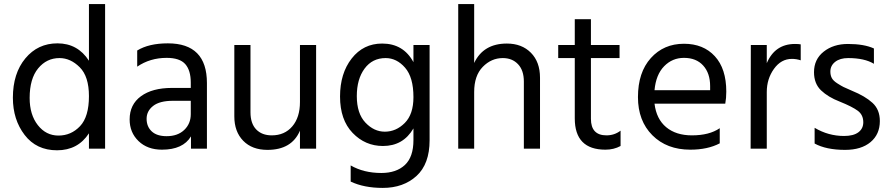

<svg xmlns="http://www.w3.org/2000/svg" viewBox="-20 -727 4357 939"><path d="M125 -248Q125 -166 165 -115Q205 -64 266 -64Q328 -64 371.5 -110Q415 -156 415 -257Q415 -353 370 -398Q325 -443 271 -443Q208 -443 166.5 -392.5Q125 -342 125 -248ZM494 0H415V-75Q361 8 259 8Q158 8 100.5 -67Q43 -142 43 -249Q43 -368 104 -441.5Q165 -515 261 -515Q360 -515 415 -430V-707H494Z M795 -61Q849 -61 881 -91.5Q913 -122 913 -169V-234H825Q761 -234 729 -209Q697 -184 697 -146Q697 -108 722 -84.5Q747 -61 795 -61ZM914 -60Q875 5 772 5Q701 5 657.5 -37Q614 -79 614 -143Q614 -216 669.5 -256.5Q725 -297 821 -297H913V-323Q913 -383 886 -413.5Q859 -444 795 -444Q714 -444 651 -401V-480Q708 -515 801 -515Q992 -515 992 -321V0H914Z M1526 0H1447V-88Q1407 6 1288 6Q1213 6 1169.5 -38.5Q1126 -83 1126 -158V-507H1205V-178Q1205 -123 1233 -94Q1261 -65 1309 -65Q1372 -65 1409.5 -109Q1447 -153 1447 -228V-507H1526Z M2081 -41Q2081 75 2017 133.5Q1953 192 1852 192Q1760 192 1695 161V82Q1759 119 1845 119Q1918 119 1960 80Q2002 41 2002 -42V-99Q1952 -13 1853 -13Q1766 -13 1704.5 -77Q1643 -141 1643 -255Q1643 -368 1700 -441Q1757 -514 1849 -514Q1953 -514 2002 -423V-507H2081ZM1725 -257Q1725 -172 1767 -127.5Q1809 -83 1862 -83Q1917 -83 1959.5 -125.5Q2002 -168 2002 -252Q2002 -349 1961 -396Q1920 -443 1866 -443Q1801 -443 1763 -391.5Q1725 -340 1725 -257Z M2621 0H2542V-328Q2542 -383 2513.5 -413Q2485 -443 2439 -443Q2383 -443 2341 -400Q2299 -357 2299 -277V0H2221V-707H2299V-419Q2344 -514 2459 -514Q2532 -514 2576.5 -469Q2621 -424 2621 -347Z M3015 -13Q2982 5 2941 5Q2791 5 2791 -148V-443H2710V-507H2791V-633H2870V-507H3010V-443H2870V-146Q2870 -65 2946 -65Q2985 -65 3015 -88Z M3500 -26Q3441 5 3356 5Q3241 5 3170.5 -65.5Q3100 -136 3100 -252Q3100 -373 3163 -443Q3226 -513 3325 -513Q3420 -513 3476 -452Q3532 -391 3532 -279Q3532 -247 3527 -220H3181Q3190 -145 3238 -105Q3286 -65 3364 -65Q3449 -65 3500 -100ZM3325 -444Q3268 -444 3228 -403Q3188 -362 3181 -286H3453V-306Q3453 -369 3419 -406.5Q3385 -444 3325 -444Z M3730 0H3651L3652 -507H3730V-418Q3770 -512 3868 -512Q3886 -512 3896 -510V-432Q3875 -439 3853 -439Q3800 -439 3765 -390Q3730 -341 3730 -277Z M4283 -135Q4283 -70 4237.5 -32Q4192 6 4113 6Q4021 6 3964 -25V-102Q4031 -62 4108 -62Q4154 -62 4178 -80Q4202 -98 4202 -129Q4202 -165 4175.5 -185Q4149 -205 4087 -230Q4030 -252 3995.5 -285Q3961 -318 3961 -374Q3961 -437 4008.5 -474.5Q4056 -512 4127 -512Q4206 -512 4254 -490V-415Q4208 -443 4128 -443Q4088 -443 4064.5 -424.5Q4041 -406 4041 -377Q4041 -359 4048 -345.5Q4055 -332 4075.5 -319Q4096 -306 4105.5 -301.5Q4115 -297 4147 -283Q4211 -257 4247 -224Q4283 -191 4283 -135Z"/></svg>

Font: Hind Siliguri
Style: Regular
Weight: 400
Designer: Jyotish Sonowal
Foundry: Indian Type Foundry
Version: Version 1.000;PS 1.0;hotconv 1.0.86;makeotf.lib2.5.63406; tt